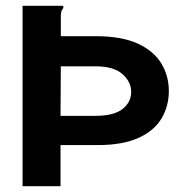

<svg xmlns="http://www.w3.org/2000/svg" viewBox="-20 -643 640 663"><path d="M58 0V-623H197Q199 -621 199 -618Q199 -614 195 -610Q191 -606 190 -590V-518H311Q400 -518 455.5 -492.5Q511 -467 537 -424Q563 -381 563 -329Q563 -276 537.5 -233.5Q512 -191 457.5 -166.5Q403 -142 317 -142H189V0ZM189 -243H309Q373 -243 403 -266.5Q433 -290 433 -326Q433 -360 403 -387Q373 -414 309 -414H190Z"/></svg>

Font: Inconsolata Expanded ExtraBold
Style: Regular
Weight: 800
Width: 7
Monospace: yes
Designer: Raph Levien, Cyreal, Brenton Simpson
Foundry: Raph Levien, Cyreal, Google
Version: Version 3.001; ttfautohint (v1.8.2.53-6de2)